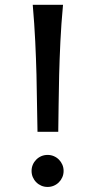

<svg xmlns="http://www.w3.org/2000/svg" viewBox="-20 -757 413 790"><path d="M109.9 -53.7Q109.9 -67.4 115 -79.3Q120.1 -91.3 129.2 -100.3Q138.2 -109.4 150.1 -114.5Q162.1 -119.6 175.8 -119.6Q189.5 -119.6 201.4 -114.5Q213.4 -109.4 222.4 -100.3Q231.4 -91.3 236.6 -79.3Q241.7 -67.4 241.7 -53.7Q241.7 -40 236.6 -28.1Q231.4 -16.1 222.4 -7.1Q213.4 2 201.4 7.1Q189.5 12.2 175.8 12.2Q162.1 12.2 150.1 7.1Q138.2 2 129.2 -7.1Q120.1 -16.1 115 -28.1Q109.9 -40 109.9 -53.7ZM134.3 -214.8Q132.8 -268.1 132.3 -326.4Q131.8 -384.8 130.1 -449.7Q128.4 -514.6 125 -586.2Q121.6 -657.7 114.7 -737.3H239.3Q231.9 -657.7 228.5 -586.2Q225.1 -514.6 223.4 -449.7Q221.7 -384.8 221.2 -326.4Q220.7 -268.1 219.7 -214.8Z"/></svg>

Font: Andika Am
Style: Regular
Weight: 400
Designer: Victor Gaultney, Annie Olsen, Julie Remington, Don Collingsworth, Eric Hays, Becca Hirsbrunner
Foundry: SIL International
Version: Version 5.000